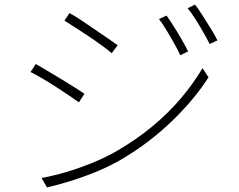

<svg xmlns="http://www.w3.org/2000/svg" viewBox="-20 -797 1040 837"><path d="M706 -729Q717 -714 735 -686Q753 -658 770.5 -627.5Q788 -597 800 -573L766 -556Q756 -578 739.5 -607.5Q723 -637 705.5 -666Q688 -695 673 -714ZM830 -777Q843 -761 860.5 -733.5Q878 -706 897 -675.5Q916 -645 928 -621L894 -605Q883 -627 866.5 -656Q850 -685 832 -713.5Q814 -742 798 -761ZM283 -740Q304 -729 333 -709.5Q362 -690 393.5 -668.5Q425 -647 452 -628.5Q479 -610 493 -600L467 -565Q451 -579 425 -598Q399 -617 368.5 -637.5Q338 -658 309 -676.5Q280 -695 261 -707ZM161 -21Q215 -31 273.5 -48.5Q332 -66 388.5 -89.5Q445 -113 493 -141Q575 -189 643.5 -245.5Q712 -302 767 -366.5Q822 -431 863 -500L889 -460Q827 -363 729.5 -269Q632 -175 514 -105Q464 -75 406 -51Q348 -27 291 -9Q234 9 185 20ZM136 -518Q155 -507 185.5 -489Q216 -471 248 -451.5Q280 -432 307 -415Q334 -398 348 -388L324 -351Q307 -363 280.5 -381Q254 -399 223 -419Q192 -439 163 -456Q134 -473 113 -483Z"/></svg>

Font: Noto Sans TC ExtraLight
Style: Regular
Weight: 250
Designer: Ryoko NISHIZUKA  (kana, bopomofo & ideographs); Paul D. Hunt (Latin, Greek & Cyrillic); Sandoll Communications , Soo-you
Foundry: Adobe
Version: Version 2.004-H2;hotconv 1.0.118;makeotfexe 2.5.65603